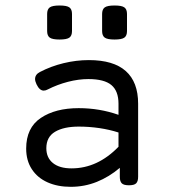

<svg xmlns="http://www.w3.org/2000/svg" viewBox="-20 -686 640 716"><path d="M495.1 -299.3V-26.9Q495.1 -9.8 487.8 -2.4Q480.5 4.9 461.4 4.9H460.4Q441.4 4.9 434.1 -2.4Q426.8 -9.8 426.8 -26.9V-60.1Q387.2 -26.4 341.1 -7.8Q294.9 10.7 243.7 10.7Q194.8 10.7 157.2 -6.1Q119.6 -22.9 98.6 -55.2Q77.6 -87.4 77.6 -131.8Q77.6 -209.5 132.1 -246.1Q186.5 -282.7 273.4 -282.7Q351.1 -282.7 421.9 -257.8V-299.3Q421.9 -346.7 395.3 -368.9Q368.7 -391.1 309.6 -391.1Q272.9 -391.1 233.4 -380.9Q193.8 -370.6 158.2 -352.5Q150.4 -348.1 143.1 -348.1Q127.4 -348.1 116.2 -371.6Q110.8 -383.3 110.8 -391.1Q110.8 -408.2 128.9 -417.5Q169.9 -439 217 -450.4Q264.2 -461.9 311.5 -461.9Q403.3 -461.9 449.2 -420.9Q495.1 -379.9 495.1 -299.3ZM421.9 -138.7V-191.9Q388.7 -202.6 350.6 -208.3Q312.5 -213.9 273.9 -213.9Q217.8 -213.9 185.3 -194.6Q152.8 -175.3 152.8 -133.3Q152.8 -97.7 177.5 -77.9Q202.1 -58.1 246.6 -58.1Q343.8 -58.1 421.9 -138.7ZM202.1 -538.6Q175.3 -538.6 165.5 -545.7Q155.8 -552.7 155.8 -570.3V-633.8Q155.8 -651.4 165.5 -658.4Q175.3 -665.5 202.1 -665.5Q229 -665.5 238.8 -658.4Q248.5 -651.4 248.5 -633.8V-570.3Q248.5 -552.7 238.8 -545.7Q229 -538.6 202.1 -538.6ZM407.2 -538.6Q380.4 -538.6 370.6 -545.7Q360.8 -552.7 360.8 -570.3V-633.8Q360.8 -651.4 370.6 -658.4Q380.4 -665.5 407.2 -665.5Q434.1 -665.5 443.8 -658.4Q453.6 -651.4 453.6 -633.8V-570.3Q453.6 -552.7 443.8 -545.7Q434.1 -538.6 407.2 -538.6Z"/></svg>

Font: Courier Prime Code
Style: Regular
Weight: 400
Designer: Alan Dague-Greene
Foundry: Quote-Unquote Apps
Version: Version 3.0318